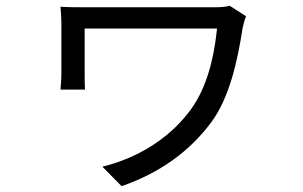

<svg xmlns="http://www.w3.org/2000/svg" viewBox="-20 -560 1040 660"><path d="M826 -504 770 -540C754 -536 735 -535 718 -535C673 -535 304 -535 278 -535C243 -535 210 -535 188 -537C189 -520 191 -499 191 -480C191 -447 191 -334 191 -308C191 -293 190 -272 188 -252H272C271 -272 271 -297 271 -308C271 -334 271 -438 271 -462C328 -462 681 -462 726 -462C713 -336 682 -242 628 -173C556 -80 450 -16 332 13L398 80C533 33 632 -41 705 -138C769 -223 797 -353 814 -464C816 -473 822 -497 826 -504Z"/></svg>

Font: Noto Sans KR
Style: Regular
Weight: 400
Designer: Ryoko NISHIZUKA 西塚涼子 (kana, bopomofo & ideographs); Paul D. Hunt (Latin, Greek & Cyrillic); Sandoll Communications 산돌커뮤니
Foundry: Adobe
Version: Version 2.004;hotconv 1.0.118;makeotfexe 2.5.65603